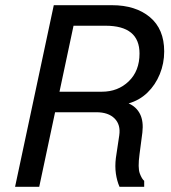

<svg xmlns="http://www.w3.org/2000/svg" viewBox="-20 -719 658 739"><path d="M351 -287H192L131 0H38L187 -699H411Q502 -699 557 -653Q612 -607 612 -521Q612 -475 595 -433.5Q578 -392 547.5 -362.5Q517 -333 475 -321Q505 -308 519 -280Q533 -252 528 -209L517 -125Q510 -73 518 -51.5Q526 -30 535 -23V0H440Q430 -23 426 -51Q422 -79 426 -111L439 -198Q445 -239 421 -263Q397 -287 351 -287ZM386 -620H263L209 -366H372Q434 -366 475.5 -406Q517 -446 517 -513Q517 -620 386 -620Z"/></svg>

Font: Fragment Mono SC
Style: Italic
Weight: 400
Italic angle: -12°
Monospace: yes
Designer: Wei Huang based on Nimbus Sans by URW Studio, based on Helvetica by Max Miedinger.
Foundry: Wei Huang
Version: Version 1.012; ttfautohint (v1.8.4.7-5d5b)